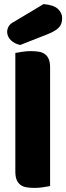

<svg xmlns="http://www.w3.org/2000/svg" viewBox="-20 -911 324 939"><path d="M225 -1Q214 1 192.5 4.5Q171 8 149 8Q127 8 109.5 5Q92 2 80 -7Q68 -16 61.5 -31.5Q55 -47 55 -72V-652Q66 -654 87.5 -657.5Q109 -661 131 -661Q153 -661 170.5 -658Q188 -655 200 -646Q212 -637 218.5 -621.5Q225 -606 225 -581ZM193 -891Q242 -887 263 -867.5Q284 -848 284 -822Q284 -793 267.5 -776Q251 -759 216 -745L79 -691Q50 -697 32.5 -715Q15 -733 15 -755Q15 -769 22.5 -782Q30 -795 46 -803Z"/></svg>

Font: Baloo Paaji
Style: Regular
Weight: 400
Designer: Shuchita Grover and Ek Type
Foundry: Ek Type
Version: Version 1.007;PS 1.000;hotconv 1.0.88;makeotf.lib2.5.647800